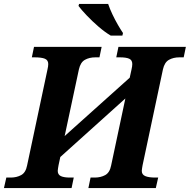

<svg xmlns="http://www.w3.org/2000/svg" viewBox="-52 -951 960 971"><path d="M-32 0 -20 -53H2Q32 -53 55 -65.5Q78 -78 85 -114L188 -599Q190 -607 191 -614.5Q192 -622 192 -627Q192 -647 175 -654Q158 -661 123 -661H109L120 -714H462L451 -661H430Q400 -661 377.5 -648.5Q355 -636 347 -600L275 -263L604 -558L613 -599Q615 -607 616 -614.5Q617 -622 617 -627Q617 -647 601.5 -654Q586 -661 555 -661H536L547 -714H888L877 -661H855Q825 -661 802.5 -648.5Q780 -636 772 -600L669 -115Q668 -108 666.5 -100Q665 -92 665 -87Q665 -68 682.5 -60.5Q700 -53 734 -53H748L736 0H395L406 -53H427Q457 -53 480 -65.5Q503 -78 510 -114L582 -453L253 -157L244 -115Q243 -108 241.5 -100Q240 -92 240 -87Q240 -68 255.5 -60.5Q271 -53 302 -53H321L310 0ZM508 -771Q479 -788 446.5 -816Q414 -844 386.5 -873Q359 -902 345 -921L348 -931H495Q503 -907 516.5 -878.5Q530 -850 544.5 -825Q559 -800 570 -784L567 -771Z"/></svg>

Font: Noto Serif
Style: Bold Italic
Weight: 700
Italic angle: -12°
Designer: Monotype Design Team
Foundry: Monotype Imaging Inc.
Version: Version 2.013